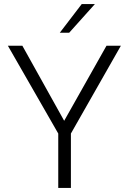

<svg xmlns="http://www.w3.org/2000/svg" viewBox="-20 -921 632 941"><path d="M265.5 -266.5 18.5 -697H89.5L294.5 -329L502 -697H572.5L327.5 -266.5V0H265.5ZM380.5 -901H445L319 -760.5H273Z"/></svg>

Font: HK Grotesk Light
Style: Regular
Weight: 300
Designer: Alfredo Marco Pradil
Foundry: Hanken Design Co.
Version: Version 3.001